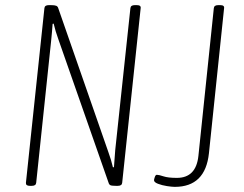

<svg xmlns="http://www.w3.org/2000/svg" viewBox="-20 -722 950 748"><path d="M96 2Q80 2 81 -10L153 -690Q154 -702 170 -702H178Q193 -702 199 -699.5Q205 -697 207 -690L402 -130Q413 -100 420 -70L424 -71Q425 -88 426.5 -105Q428 -122 429 -138L488 -690Q489 -702 505 -702H513Q530 -702 528 -690L456 -10Q455 2 439 2H431Q415 2 410 -0.5Q405 -3 403 -10L207 -570Q196 -600 189 -630L185 -629Q184 -612 182.5 -597.5Q181 -583 179 -561L121 -10Q120 2 104 2ZM661 6Q650 6 630.5 3Q611 0 595.5 -6Q580 -12 580 -20Q580 -23 583 -32Q586 -41 591 -41Q599 -41 617 -35Q635 -29 669 -29Q744 -29 753 -115L813 -690Q814 -702 830 -702H838Q855 -702 853 -690L794 -125Q780 6 661 6Z"/></svg>

Font: Asap Condensed Condensed Thin
Style: Italic
Weight: 100
Width: 3
Italic angle: -6°
Designer: Pablo Cosgaya
Foundry: Omnibus-Type
Version: Version 3.001; ttfautohint (v1.8.4.7-5d5b)